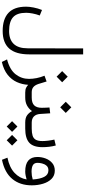

<svg xmlns="http://www.w3.org/2000/svg" viewBox="583 -1275 956 2162"><g transform="rotate(90 1061.0 -194.0)"><path d="M154.3 -163.6Q139.2 -123 131.6 -82Q124 -41 124 -10.3Q124 91.8 173.8 136.7Q223.6 181.6 329.6 181.6Q424.8 181.6 474.4 129.6Q523.9 77.6 523.9 -25.9L525.4 -652.3H592.8L592.3 -44.9Q592.3 106.4 526.6 180.2Q460.9 253.9 329.1 253.9Q194.3 253.9 124.8 188.7Q55.2 123.5 55.2 -9.8Q55.2 -46.4 64.5 -94.2Q73.7 -142.1 92.3 -189Z M780.8 -416 843.3 -478.5 906.2 -416 843.3 -353.5ZM935.1 -33.7Q931.2 34.2 904.3 94Q877.4 153.8 822.3 198Q767.1 242.2 677.7 263.2L648.9 204.6Q766.1 173.8 817.1 107.4Q868.2 41 868.2 -42.5Q868.2 -83.5 859.6 -127.7Q851.1 -171.9 832.5 -217.3L897.5 -240.7L925.3 -149.4Q938.5 -109.9 960.7 -91.6Q982.9 -73.2 1019.5 -73.2H1038.6V0H1024.4Q987.8 0 967.8 -10.3Q947.8 -20.5 935.1 -33.7Z M1374 0H1360.8Q1308.1 0 1279.3 -20.3Q1250.5 -40.5 1231 -76.2Q1205.6 -40.5 1168.2 -20.3Q1130.9 0 1078.1 0H1019V-73.2H1078.1Q1139.2 -73.2 1166.5 -101.3Q1193.8 -129.4 1193.8 -186.5Q1193.8 -208 1192.6 -230.5Q1191.4 -252.9 1190.4 -273.4L1255.9 -281.2L1263.2 -168.9Q1266.1 -123 1290.8 -98.1Q1315.4 -73.2 1361.3 -73.2H1374ZM1126 -456.5 1188.5 -519 1251.5 -456.5 1188.5 -394Z M1618.2 -344.2Q1628.4 -307.6 1632.8 -268.6Q1637.2 -229.5 1637.2 -195.8Q1637.2 -90.3 1586.9 -45.2Q1536.6 0 1427.2 0H1354.5V-73.2H1427.2Q1476.1 -73.2 1507.3 -83Q1538.6 -92.8 1553.5 -118.9Q1568.4 -145 1568.4 -194.3Q1568.4 -222.2 1564 -258.3Q1559.6 -294.4 1551.8 -328.1ZM1499.5 147.9 1559.6 87.9 1619.6 147.9 1559.6 208.5ZM1344.7 147.9 1404.8 87.9 1464.8 147.9 1404.8 208.5Z M2000.5 -15.6Q1982.4 -9.8 1956.8 -4.9Q1931.2 0 1911.1 0Q1747.6 0 1747.6 -137.2Q1747.6 -184.6 1764.4 -229.5Q1781.2 -274.4 1815.4 -303.7Q1849.6 -333 1901.4 -333Q1957.5 -333 1994.1 -296.4Q2030.8 -259.8 2048.8 -200.7Q2066.9 -141.6 2066.9 -73.7Q2066.9 58.6 1995.1 145.5Q1923.3 232.4 1779.3 261.7L1755.4 200.2Q1865.2 177.7 1926.3 120.6Q1987.3 63.5 2000.5 -15.6ZM2001 -84.5Q1995.6 -167 1971.4 -214.1Q1947.3 -261.2 1897.5 -261.2Q1863.8 -261.2 1845.5 -239.5Q1827.1 -217.8 1820.3 -189Q1813.5 -160.2 1813.5 -139.6Q1813.5 -101.6 1839.6 -86.4Q1865.7 -71.3 1913.6 -71.3Q1957 -71.3 2001 -84.5Z"/></g></svg>

Font: Vazir Light
Style: Light
Weight: 300
Designer: Saber Rastikerdar
Foundry: Saber Rastikerdar
Version: Version 30.0.0